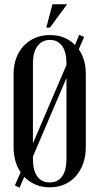

<svg xmlns="http://www.w3.org/2000/svg" viewBox="-20 -873 467 904"><path d="M44 -525Q44 -566 56.5 -599.5Q69 -633 91.5 -657Q114 -681 145.5 -694.5Q177 -708 215 -708Q288 -708 333 -661L353 -709L376 -699L351 -641Q367 -618 375.5 -589Q384 -560 384 -525V-180Q384 -138 371.5 -103Q359 -68 336.5 -43Q314 -18 283 -4.5Q252 9 214 9Q177 9 147 -4Q117 -17 94 -40L72 11L50 0L77 -62Q61 -85 52.5 -115Q44 -145 44 -180ZM135 -198 293 -567V-575Q293 -628 272.5 -656.5Q252 -685 215 -685Q178 -685 156.5 -656Q135 -627 135 -575ZM135 -125Q135 -71 155.5 -42.5Q176 -14 214 -14Q252 -14 272.5 -42.5Q293 -71 293 -125V-506L135 -136ZM198 -743 227 -853H296L215 -743Z"/></svg>

Font: Moniqa SemBd Heading
Style: Regular
Weight: 600
Designer: Rajesh Rajput
Foundry: Rajesh Rajput
Version: Version 1.000